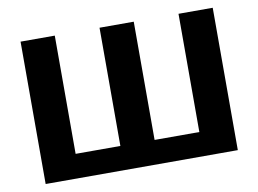

<svg xmlns="http://www.w3.org/2000/svg" viewBox="-72 -755 1160 862"><g transform="rotate(-10 508.0 -324.5)"><path d="M70 -649H226V-110H430V-649H586V-110H790V-649H946V0H70Z"/></g></svg>

Font: Play
Style: Bold
Weight: 700
Designer: Jonas Hecksher (Cyrillic expansion: Cyreal)
Foundry: Jonas Hecksher, Playtype, e-types AS
Version: Version 2.101; ttfautohint (v1.5.65-e2d9)